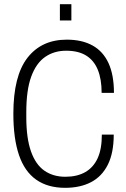

<svg xmlns="http://www.w3.org/2000/svg" viewBox="-20 -888 605 920"><path d="M292 12Q209 12 153.5 -27Q98 -66 71 -145Q44 -224 44 -343Q44 -524 111.5 -611Q179 -698 300 -698Q373 -698 423.5 -670Q474 -642 500 -585.5Q526 -529 526 -443H467Q467 -509 448.5 -554Q430 -599 392.5 -622Q355 -645 297 -645Q239 -645 196 -615Q153 -585 129.5 -520.5Q106 -456 106 -351V-327Q106 -226 128.5 -162.5Q151 -99 193 -70Q235 -41 293 -41Q349 -41 388 -63Q427 -85 447.5 -129Q468 -173 468 -243H525Q525 -155 496.5 -98.5Q468 -42 416 -15Q364 12 292 12ZM267 -790V-868H322V-790Z"/></svg>

Font: Archivo Condensed ExtraLight
Style: Regular
Weight: 250
Width: 3
Designer: Hector Gatti
Foundry: Omnibus-Type
Version: Version 2.001